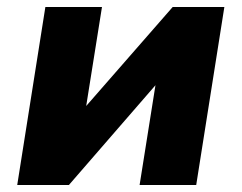

<svg xmlns="http://www.w3.org/2000/svg" viewBox="-20 -526 687 546"><path d="M29 0 109 -506H270L222 -205H208L471 -506H618L538 0H377L425 -302H438L176 0Z"/></svg>

Font: Nunito Sans 7pt SemiCondensed Black
Style: Italic
Weight: 900
Width: 4
Italic angle: -9°
Designer: Vernon Adams
Foundry: Vernon Adams
Version: Version 3.101;gftools[0.9.27]